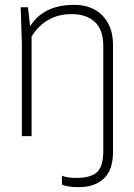

<svg xmlns="http://www.w3.org/2000/svg" viewBox="-20 -560 550 790"><path d="M405 60V-370Q405 -438 370 -470Q335 -502 275 -502Q168 -502 110 -410V0H70V-380L65 -530H95L104 -452Q159 -540 285 -540Q359 -540 402 -495.5Q445 -451 445 -375V65Q445 140 407 175Q369 210 305 210Q258 210 235 200V163Q255 172 295 172Q353 172 379 148.5Q405 125 405 60Z"/></svg>

Font: Cooper Hewitt
Style: Light
Weight: 703
Designer: Village Type and Design LLC
Foundry: Cooper Hewitt Smithsonian Design Museum
Version: 1.000